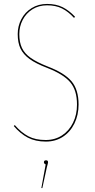

<svg xmlns="http://www.w3.org/2000/svg" viewBox="-20 -710 481 975"><path d="M361 -625 356 -619Q327 -651 295 -667Q263 -683 219 -683Q177 -683 145 -663Q113 -643 95.5 -609.5Q78 -576 78 -537Q78 -495 91.5 -466.5Q105 -438 136 -416Q167 -394 223 -372Q307 -340 343 -297.5Q379 -255 379 -179Q379 -126 358 -83Q337 -40 299.5 -15.5Q262 9 213 9Q160 9 121.5 -11Q83 -31 50 -70L55 -75Q88 -37 124 -18Q160 1 212 1Q259 1 295 -22.5Q331 -46 351 -87Q371 -128 371 -179Q371 -252 336.5 -292.5Q302 -333 220 -365Q162 -387 130 -410.5Q98 -434 84 -463.5Q70 -493 70 -537Q70 -578 88.5 -613Q107 -648 141 -669Q175 -690 219 -690Q265 -690 298 -673.5Q331 -657 361 -625ZM224 114Q224 118 218 139L195 245H190L212 125Q203 121 203 114Q203 104 214 104Q224 104 224 114Z"/></svg>

Font: Fira Sans Compressed Eight
Style: Regular
Weight: 100
Width: 1
Designer: bBox Type GmbH & Carrois Corporate GbR & Edenspiekermann AG
Foundry: bBox Type GmbH & Carrois Corporate GbR & Edenspiekermann AG
Version: Version 4.301